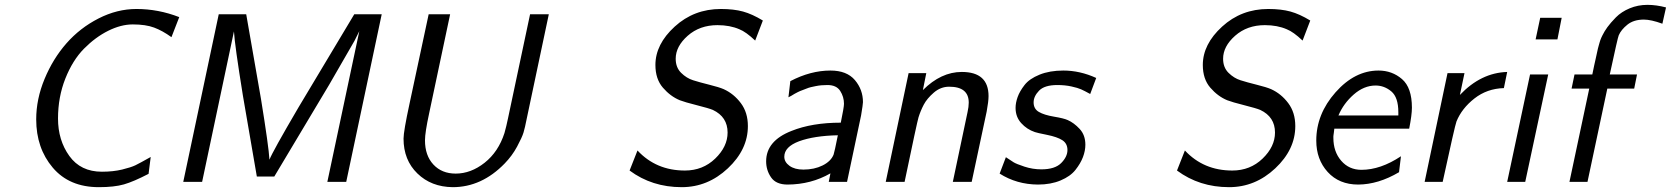

<svg xmlns="http://www.w3.org/2000/svg" viewBox="-20 -753 6918 795"><path d="M129.9 -258.8Q129.9 -342.8 164.6 -426.3Q199.2 -509.8 255.1 -573.5Q311 -637.2 387.9 -676.5Q464.8 -715.8 544.9 -715.8Q635.7 -715.8 722.2 -682.1L689.9 -599.1Q652.8 -626 617.9 -638.9Q583 -651.9 529.8 -651.9Q481 -651.9 428 -625.5Q375 -599.1 327.9 -551.5Q280.8 -503.9 250.5 -427.5Q220.2 -351.1 220.2 -262.2Q220.2 -172.4 267.1 -107.2Q314 -42 401.9 -42Q448.7 -42 485.8 -51Q522.9 -60.1 540.5 -68.6Q558.1 -77.1 604 -103L595.2 -33.2Q533.2 -1 493.2 10.5Q453.1 22 389.2 22Q267.1 22 198.5 -58.8Q129.9 -139.6 129.9 -258.8Z M738.8 0 885.7 -693.8H999.5L1060.5 -344.2Q1092.8 -145 1095.7 -91.8Q1107.9 -124 1215.8 -308.1L1446.8 -693.8H1560.5L1413.6 0H1335.4L1467.8 -624L1447.8 -584L1342.8 -401.9L1115.7 -22H1043.5L985.8 -356.9Q951.7 -567.9 948.7 -623L816.9 0Z M1650.9 -179.2Q1650.9 -209 1675.8 -324.2L1754.9 -693.8H1843.8L1756.8 -283.2Q1739.7 -204.1 1739.7 -171.9Q1739.7 -108.9 1774.7 -71.5Q1809.6 -34.2 1866.7 -34.2Q1929.7 -34.2 1986.6 -79.1Q2043.5 -124 2068.8 -202.1Q2076.7 -230 2083.5 -263.2L2174.8 -693.8H2252.4L2160.6 -259.8Q2153.8 -224.6 2147.7 -204.3Q2141.6 -184.1 2121.1 -146Q2100.6 -107.9 2069.8 -76.2Q1974.6 22 1854.5 22Q1765.6 21 1708.3 -34.7Q1650.9 -90.3 1650.9 -179.2Z M2586.9 -46.9 2619.6 -129.9Q2696.8 -46.9 2815.9 -46.9Q2890.1 -46.9 2941.4 -96.4Q2992.7 -146 2992.7 -204.1Q2992.7 -269 2931.6 -297.9Q2915.5 -304.7 2865.2 -317.4Q2814.9 -330.1 2794.9 -337.9Q2755.9 -354 2724.9 -389.9Q2693.8 -425.8 2693.8 -483.9Q2693.8 -569.8 2773.7 -642.8Q2853.5 -715.8 2964.8 -715.8Q3018.1 -715.8 3056.4 -705.3Q3094.7 -694.8 3138.7 -668L3106.9 -585Q3068.8 -621.1 3041.5 -631.8Q3002.4 -648.9 2950.7 -648.9Q2877.4 -648.9 2827.6 -605Q2777.8 -561 2777.8 -509.8Q2777.8 -473.6 2800.3 -451.4Q2822.8 -429.2 2849.9 -420.7Q2877 -412.1 2917.2 -402.1Q2957.5 -392.1 2976.6 -383.8Q3018.6 -364.7 3047.6 -325.9Q3076.7 -287.1 3076.7 -231Q3076.7 -133.8 2993.7 -55.9Q2910.6 22 2802.7 22Q2679.7 22 2586.9 -46.9Z M3152.3 -85Q3152.3 -169.9 3257.3 -210.9Q3342.3 -245.1 3461.4 -245.1Q3474.6 -309.1 3474.6 -323.2Q3474.6 -352.1 3459 -376.5Q3443.4 -400.9 3406.2 -400.9Q3393.1 -400.9 3381.3 -399.9Q3369.6 -398.9 3357.9 -396.5Q3346.2 -394 3337.4 -392.1Q3328.6 -390.1 3317.6 -385.5Q3306.6 -380.9 3300.5 -378.9Q3294.4 -377 3283.4 -371.6Q3272.5 -366.2 3270 -364.5Q3267.6 -362.8 3256.6 -356.4Q3245.6 -350.1 3244.6 -350.1L3252.4 -417Q3336.4 -460.9 3418.5 -460.9Q3486.3 -460.9 3519.8 -421.4Q3553.2 -381.8 3553.2 -330.1Q3553.2 -321.3 3545.4 -274.9L3487.3 0H3411.6L3418.5 -35.2Q3338.4 10.7 3241.2 11.2Q3193.4 11.2 3172.9 -18.3Q3152.3 -47.9 3152.3 -85ZM3227.5 -104Q3227.5 -82 3249 -66.4Q3270.5 -50.8 3306.6 -50.8Q3351.6 -50.8 3386 -67.9Q3420.4 -85 3431.6 -112.8Q3435.5 -124 3449.2 -192.9Q3351.1 -190.9 3288.6 -168Q3227.5 -145 3227.5 -104Z M3647.5 0 3742.2 -450.2H3815.4L3801.3 -379.9Q3876.5 -455.1 3962.4 -455.1Q4073.2 -455.1 4073.2 -355Q4073.2 -333 4065.4 -291L4003.4 0H3925.3L3986.3 -289.1Q3991.2 -311 3991.2 -328.1Q3991.2 -394 3910.2 -394Q3875 -394 3846.7 -369.6Q3818.4 -345.2 3804.9 -319.6Q3791.5 -293.9 3783.2 -267.1Q3777.3 -248 3725.6 0Z M4119.1 -34.2 4145 -102.1Q4166 -87.9 4177 -81.1Q4188 -74.2 4221.9 -63Q4255.9 -51.8 4292 -51.8Q4348.1 -51.8 4374 -77.9Q4399.9 -104 4399.9 -131.8Q4399.9 -158.7 4378.9 -172.4Q4357.9 -186 4315.4 -194.6Q4272.9 -203.1 4265.1 -206.1Q4231.9 -217.3 4208.5 -243.2Q4185.1 -269 4185.1 -306.2Q4185.1 -327.1 4193.6 -351.1Q4202.1 -375 4222.2 -400.9Q4242.2 -426.8 4284.2 -443.8Q4326.2 -460.9 4382.8 -460.9Q4451.7 -460.9 4519 -430.2L4494.1 -363.8Q4470.2 -377 4456.5 -383.1Q4442.9 -389.2 4416.5 -395Q4390.1 -400.9 4357.9 -400.9Q4304.7 -400.9 4282.2 -377.4Q4259.8 -354 4259.8 -329.1Q4259.8 -302.2 4281.5 -289.6Q4303.2 -276.9 4344 -270Q4384.8 -263.2 4400.9 -255.9Q4426.8 -244.6 4450.4 -219.2Q4474.1 -193.8 4474.1 -153.8Q4474.1 -128.9 4464.1 -102.5Q4454.1 -76.2 4433.1 -49.6Q4412.1 -22.9 4371.6 -5.9Q4331.1 11.2 4277.8 11.2Q4189.9 10.7 4119.1 -34.2Z M4853.5 -46.9 4886.2 -129.9Q4963.4 -46.9 5082.5 -46.9Q5156.7 -46.9 5208 -96.4Q5259.3 -146 5259.3 -204.1Q5259.3 -269 5198.2 -297.9Q5182.1 -304.7 5131.8 -317.4Q5081.5 -330.1 5061.5 -337.9Q5022.5 -354 4991.5 -389.9Q4960.4 -425.8 4960.4 -483.9Q4960.4 -569.8 5040.3 -642.8Q5120.1 -715.8 5231.4 -715.8Q5284.7 -715.8 5323 -705.3Q5361.3 -694.8 5405.3 -668L5373.5 -585Q5335.4 -621.1 5308.1 -631.8Q5269 -648.9 5217.3 -648.9Q5144 -648.9 5094.2 -605Q5044.4 -561 5044.4 -509.8Q5044.4 -473.6 5066.9 -451.4Q5089.4 -429.2 5116.5 -420.7Q5143.6 -412.1 5183.8 -402.1Q5224.1 -392.1 5243.2 -383.8Q5285.2 -364.7 5314.2 -325.9Q5343.3 -287.1 5343.3 -231Q5343.3 -133.8 5260.3 -55.9Q5177.2 22 5069.3 22Q4946.3 22 4853.5 -46.9Z M5430.2 -170.9Q5430.2 -280.8 5510 -370.8Q5589.8 -460.9 5688 -460.9Q5744.1 -460.9 5785.2 -425.5Q5826.2 -390.1 5826.2 -307.1Q5826.2 -277.3 5814.9 -220.2H5504.9Q5503.9 -210.4 5502.9 -203.1Q5502 -195.8 5501.5 -193.4Q5501 -190.9 5501 -188.5Q5501 -186 5501 -182.1Q5501 -125 5533.4 -87.4Q5565.9 -49.8 5617.2 -49.8Q5696.3 -49.8 5780.8 -106L5772.9 -40Q5687 10.7 5604 11.2Q5524.9 11.2 5477.5 -40.8Q5430.2 -92.8 5430.2 -170.9ZM5522 -274.9H5770V-288.1Q5770 -350.1 5741 -374.5Q5711.9 -398.9 5675.8 -398.9Q5627.9 -398.9 5585.4 -361.8Q5543 -324.7 5522 -274.9Z M5878.9 0 5973.6 -450.2H6043.9L6024.9 -359.9Q6111.8 -451.7 6220.7 -455.1L6207 -388.2Q6137.2 -386.2 6085 -345.2Q6032.7 -304.2 6010.7 -250Q6003.9 -231.9 5953.6 0Z M6220.7 0 6315.4 -444.8H6390.6L6295.4 0ZM6338.4 -589.8 6357.4 -679.2H6446.3L6428.7 -589.8Z M6478.5 0 6560.5 -386.2H6487.3L6499.5 -444.8H6573.2Q6576.2 -460.9 6580.8 -481.4Q6585.4 -502 6587.4 -511Q6589.4 -520 6592.3 -533.4Q6595.2 -546.9 6596.4 -552Q6597.7 -557.1 6600.1 -565.7Q6602.5 -574.2 6603.5 -577.6Q6604.5 -581.1 6606.4 -586.9Q6608.4 -592.8 6610.4 -596.9Q6612.3 -601.1 6615.2 -606.9Q6623 -623 6635.7 -640.6Q6648.4 -658.2 6670.9 -681.2Q6693.4 -704.1 6727.8 -718.5Q6762.2 -732.9 6801.3 -732.9Q6838.4 -732.9 6878.4 -722.2L6863.3 -654.8Q6816.4 -671.9 6786.6 -671.9Q6744.6 -671.9 6718.5 -650.9Q6692.4 -629.9 6682.6 -606.9Q6678.7 -599.1 6645.5 -444.8H6758.3L6746.6 -386.2H6635.3L6553.2 0Z"/></svg>

Font: CMU Sans Serif
Style: Oblique
Weight: 500
Italic angle: -12°
Version: Version 0.7.0